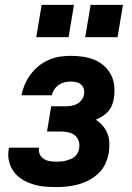

<svg xmlns="http://www.w3.org/2000/svg" viewBox="-20 -756 540 784"><path d="M210 8Q184 8 159.5 5.5Q135 3 112 -4.5Q89 -12 69 -24.5Q49 -37 35.5 -56Q22 -75 16.5 -99Q11 -123 16 -148Q16 -149 16 -150.5Q16 -152 17 -153H139Q139 -153 139 -152.5Q139 -152 139 -151Q137 -138 142.5 -126Q148 -114 159 -107Q170 -100 183 -98Q196 -96 210 -96Q219 -96 228.5 -96.5Q238 -97 247.5 -99.5Q257 -102 266.5 -105.5Q276 -109 284 -115.5Q292 -122 297 -131Q302 -140 303 -149Q306 -165 301.5 -179.5Q297 -194 286 -203Q275 -212 260 -215.5Q245 -219 230 -219H172L189 -322H247Q259 -322 271 -324Q283 -326 294 -331.5Q305 -337 313 -347.5Q321 -358 323 -370Q325 -382 322 -393Q319 -404 311 -411Q303 -418 291.5 -420.5Q280 -423 269 -423Q256 -423 243.5 -420Q231 -417 220 -409.5Q209 -402 201.5 -390.5Q194 -379 192 -367H68Q72 -389 81 -410.5Q90 -432 104.5 -451.5Q119 -471 138 -486.5Q157 -502 179 -511.5Q201 -521 223.5 -524.5Q246 -528 269 -528Q294 -528 318.5 -524.5Q343 -521 365 -512Q387 -503 404.5 -487.5Q422 -472 433 -451Q444 -430 446.5 -405.5Q449 -381 445 -356Q443 -341 437.5 -327Q432 -313 421.5 -301Q411 -289 398 -281Q385 -273 371 -267Q387 -257 399.5 -242.5Q412 -228 419 -210Q426 -192 426.5 -171.5Q427 -151 424 -131Q420 -109 410 -87Q400 -65 382.5 -48.5Q365 -32 343.5 -20.5Q322 -9 299.5 -3Q277 3 254.5 5.5Q232 8 210 8ZM328 -604 350 -736H482L460 -604ZM128 -604 150 -736H282L260 -604Z"/></svg>

Font: Iosevka SS04 Extrabold Oblique
Style: Regular
Weight: 800
Italic angle: -9°
Monospace: yes
Designer: Belleve Invis
Foundry: Belleve Invis
Version: Version 19.0.0; ttfautohint (v1.8.4)